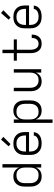

<svg xmlns="http://www.w3.org/2000/svg" viewBox="1292 -2094 1017 3640"><g transform="rotate(-90 1800.0 -273.5)"><path d="M276 8Q248 8 221 2Q194 -4 170.5 -18.5Q147 -33 129.5 -55Q112 -77 101.5 -102.5Q91 -128 87 -155Q83 -182 83 -210V-310Q83 -338 87 -365Q91 -392 101.5 -417.5Q112 -443 129.5 -465Q147 -487 170.5 -501.5Q194 -516 221 -522Q248 -528 276 -528Q303 -528 329.5 -522Q356 -516 378.5 -501.5Q401 -487 417.5 -465.5Q434 -444 444 -419V-735H509V0H444V-101Q434 -76 417.5 -54.5Q401 -33 378.5 -18.5Q356 -4 329.5 2Q303 8 276 8ZM299 -50Q299 -50 299.5 -50Q300 -50 300 -50Q320 -50 340.5 -54Q361 -58 378.5 -69Q396 -80 409 -95.5Q422 -111 430 -130Q438 -149 441 -169.5Q444 -190 444 -210V-310Q444 -330 441 -350.5Q438 -371 430 -390Q422 -409 408.5 -425Q395 -441 377.5 -451.5Q360 -462 340 -466Q320 -470 299 -470Q278 -470 257.5 -466Q237 -462 218.5 -452Q200 -442 186 -426Q172 -410 163.5 -391Q155 -372 151.5 -351.5Q148 -331 148 -310V-210Q148 -189 151.5 -168.5Q155 -148 163.5 -129Q172 -110 186 -94Q200 -78 218.5 -68Q237 -58 257.5 -54Q278 -50 299 -50Z M902 8Q873 8 844 3Q815 -2 788.5 -15Q762 -28 741 -49Q720 -70 706.5 -96.5Q693 -123 688 -152Q683 -181 683 -210V-310Q683 -339 688 -368Q693 -397 706 -423Q719 -449 740 -470Q761 -491 787 -504.5Q813 -518 842 -523Q871 -528 900 -528Q929 -528 958 -523Q987 -518 1013 -504.5Q1039 -491 1060 -470Q1081 -449 1094 -423Q1107 -397 1112 -368Q1117 -339 1117 -310V-231H748V-210Q748 -189 751.5 -168Q755 -147 764 -128Q773 -109 787.5 -93.5Q802 -78 820.5 -68Q839 -58 860 -54Q881 -50 902 -50Q918 -50 934 -51.5Q950 -53 965.5 -57Q981 -61 995.5 -68Q1010 -75 1022 -85.5Q1034 -96 1041.5 -110.5Q1049 -125 1050 -141H1115Q1113 -117 1103.5 -94.5Q1094 -72 1078 -54Q1062 -36 1041 -23.5Q1020 -11 997 -4Q974 3 950 5.5Q926 8 902 8ZM748 -289H1052V-310Q1052 -331 1048.5 -352Q1045 -373 1036.5 -392Q1028 -411 1013.5 -426.5Q999 -442 981 -452Q963 -462 942 -466Q921 -470 900 -470Q879 -470 858 -466Q837 -462 819 -452Q801 -442 786.5 -426.5Q772 -411 763.5 -392Q755 -373 751.5 -352Q748 -331 748 -310ZM889 -582 847 -618 974 -762 1026 -718Z M1291 215V-520H1356V-419Q1366 -444 1382.5 -465.5Q1399 -487 1421.5 -501.5Q1444 -516 1470.5 -522Q1497 -528 1524 -528Q1552 -528 1579 -522Q1606 -516 1629.5 -501.5Q1653 -487 1670.5 -465Q1688 -443 1698.5 -417.5Q1709 -392 1713 -365Q1717 -338 1717 -310V-210Q1717 -182 1713 -155Q1709 -128 1698.5 -102.5Q1688 -77 1670.5 -55Q1653 -33 1629.5 -18.5Q1606 -4 1579 2Q1552 8 1524 8Q1497 8 1470.5 2Q1444 -4 1421.5 -18.5Q1399 -33 1382.5 -54.5Q1366 -76 1356 -101V215ZM1501 -50Q1522 -50 1542.5 -54Q1563 -58 1581.5 -68Q1600 -78 1614 -94Q1628 -110 1636.5 -129Q1645 -148 1648.5 -168.5Q1652 -189 1652 -210V-310Q1652 -331 1648.5 -351.5Q1645 -372 1636.5 -391Q1628 -410 1614 -426Q1600 -442 1581.5 -452Q1563 -462 1542.5 -466Q1522 -470 1501 -470Q1480 -470 1460 -466Q1440 -462 1422.5 -451.5Q1405 -441 1391.5 -425Q1378 -409 1370 -390Q1362 -371 1359 -350.5Q1356 -330 1356 -310V-210Q1356 -190 1359 -169.5Q1362 -149 1370 -130Q1378 -111 1391.5 -95Q1405 -79 1422.5 -68.5Q1440 -58 1460 -54Q1480 -50 1501 -50Z M2077 8Q2050 8 2023 2Q1996 -4 1973.5 -19Q1951 -34 1934.5 -56Q1918 -78 1908 -103.5Q1898 -129 1894.5 -156Q1891 -183 1891 -210V-520H1956V-210Q1956 -190 1959 -169.5Q1962 -149 1970 -130Q1978 -111 1991 -95.5Q2004 -80 2021.5 -69Q2039 -58 2059.5 -54Q2080 -50 2100 -50Q2120 -50 2140.5 -54Q2161 -58 2178.5 -69Q2196 -80 2209 -95.5Q2222 -111 2230 -130Q2238 -149 2241 -169.5Q2244 -190 2244 -210V-520H2309V0H2244V-101Q2234 -76 2217.5 -54.5Q2201 -33 2178.5 -18.5Q2156 -4 2129.5 2Q2103 8 2077 8Z M2789 8Q2763 8 2736.5 1.5Q2710 -5 2688.5 -20.5Q2667 -36 2652 -58Q2637 -80 2628 -105Q2619 -130 2616 -156.5Q2613 -183 2613 -210V-462H2470V-520H2613V-735H2677V-520H2873V-462H2677V-210Q2677 -192 2679 -173.5Q2681 -155 2686 -137Q2691 -119 2699.5 -103Q2708 -87 2721.5 -74.5Q2735 -62 2753 -56Q2771 -50 2789 -50Q2813 -50 2835.5 -58.5Q2858 -67 2872.5 -85Q2887 -103 2893.5 -126Q2900 -149 2900 -173Q2900 -175 2900 -176.5Q2900 -178 2900 -180H2965Q2965 -177 2965 -174.5Q2965 -172 2965 -170Q2965 -146 2960 -123Q2955 -100 2944.5 -78.5Q2934 -57 2917.5 -39.5Q2901 -22 2880.5 -11Q2860 0 2836.5 4Q2813 8 2789 8Z M3302 8Q3273 8 3244 3Q3215 -2 3188.5 -15Q3162 -28 3141 -49Q3120 -70 3106.5 -96.5Q3093 -123 3088 -152Q3083 -181 3083 -210V-310Q3083 -339 3088 -368Q3093 -397 3106 -423Q3119 -449 3140 -470Q3161 -491 3187 -504.5Q3213 -518 3242 -523Q3271 -528 3300 -528Q3329 -528 3358 -523Q3387 -518 3413 -504.5Q3439 -491 3460 -470Q3481 -449 3494 -423Q3507 -397 3512 -368Q3517 -339 3517 -310V-231H3148V-210Q3148 -189 3151.5 -168Q3155 -147 3164 -128Q3173 -109 3187.5 -93.5Q3202 -78 3220.5 -68Q3239 -58 3260 -54Q3281 -50 3302 -50Q3318 -50 3334 -51.5Q3350 -53 3365.5 -57Q3381 -61 3395.5 -68Q3410 -75 3422 -85.5Q3434 -96 3441.5 -110.5Q3449 -125 3450 -141H3515Q3513 -117 3503.5 -94.5Q3494 -72 3478 -54Q3462 -36 3441 -23.5Q3420 -11 3397 -4Q3374 3 3350 5.5Q3326 8 3302 8ZM3148 -289H3452V-310Q3452 -331 3448.5 -352Q3445 -373 3436.5 -392Q3428 -411 3413.5 -426.5Q3399 -442 3381 -452Q3363 -462 3342 -466Q3321 -470 3300 -470Q3279 -470 3258 -466Q3237 -462 3219 -452Q3201 -442 3186.5 -426.5Q3172 -411 3163.5 -392Q3155 -373 3151.5 -352Q3148 -331 3148 -310ZM3289 -582 3247 -618 3374 -762 3426 -718Z"/></g></svg>

Font: Iosevka Custom Light Extended
Style: Regular
Weight: 300
Width: 7
Monospace: yes
Designer: Belleve Invis
Foundry: Belleve Invis
Version: Version 11.2.4; ttfautohint (v1.8.4)